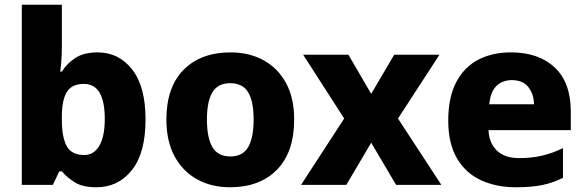

<svg xmlns="http://www.w3.org/2000/svg" viewBox="-20 -780 2470 810"><path d="M241 -585Q241 -555 239 -526.5Q237 -498 234 -478H241Q262 -512 298 -535.5Q334 -559 392 -559Q481 -559 537.5 -487Q594 -415 594 -276Q594 -135 536.5 -62.5Q479 10 387 10Q328 10 295 -11Q262 -32 241 -57H230L203 0H72V-760H241ZM334 -426Q284 -426 263 -393.5Q242 -361 241 -294V-273Q241 -201 261.5 -163.5Q282 -126 336 -126Q376 -126 399 -165Q422 -204 422 -278Q422 -426 334 -426Z M1221 -276Q1221 -138 1148.5 -64Q1076 10 950 10Q872 10 811.5 -23.5Q751 -57 716.5 -120.5Q682 -184 682 -276Q682 -412 754.5 -485.5Q827 -559 953 -559Q1031 -559 1091.5 -526Q1152 -493 1186.5 -430Q1221 -367 1221 -276ZM853 -276Q853 -199 876 -159.5Q899 -120 952 -120Q1004 -120 1027 -159.5Q1050 -199 1050 -276Q1050 -352 1027 -390.5Q1004 -429 951 -429Q899 -429 876 -390.5Q853 -352 853 -276Z M1432 -280 1259 -549H1450L1546 -384L1643 -549H1834L1659 -280L1842 0H1651L1546 -178L1441 0H1250Z M2136 -559Q2252 -559 2320 -495.5Q2388 -432 2388 -309V-231H2041Q2043 -177 2076 -145Q2109 -113 2170 -113Q2222 -113 2265.5 -123Q2309 -133 2355 -155V-30Q2314 -9 2268.5 0.5Q2223 10 2156 10Q2073 10 2008.5 -20Q1944 -50 1907.5 -112.5Q1871 -175 1871 -271Q1871 -368 1904 -432Q1937 -496 1996.5 -527.5Q2056 -559 2136 -559ZM2139 -442Q2100 -442 2074.5 -417.5Q2049 -393 2044 -340H2233Q2232 -383 2209 -412.5Q2186 -442 2139 -442Z"/></svg>

Font: Noto Sans Tamil ExtraBold
Style: Regular
Weight: 800
Designer: Jelle Bosma - Monotype Design Team
Foundry: Monotype Imaging Inc.
Version: Version 2.004; ttfautohint (v1.8.4.7-5d5b)